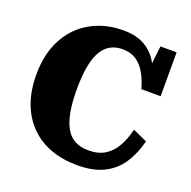

<svg xmlns="http://www.w3.org/2000/svg" viewBox="-131 -857 997 1003"><g transform="rotate(20 367.5 -355.5)"><path d="M419 -634Q379 -634 349.5 -617Q320 -600 301 -565.5Q282 -531 273 -478Q264 -425 264 -355Q264 -281 274 -228.5Q284 -176 304 -142Q324 -108 355 -92Q386 -76 430 -76Q484 -76 520.5 -98.5Q557 -121 580.5 -162.5Q604 -204 617 -259L697 -223Q678 -149 642 -95Q606 -41 547 -12Q488 17 402 17Q321 17 254.5 -7Q188 -31 139.5 -79Q91 -127 65 -196.5Q39 -266 39 -355Q39 -446 66 -515.5Q93 -585 140.5 -632Q188 -679 251.5 -703.5Q315 -728 388 -728Q462 -728 510 -699.5Q558 -671 585 -621Q612 -571 625 -504L578 -536L598 -715H688V-471H581Q567 -521 545.5 -557.5Q524 -594 493.5 -614Q463 -634 419 -634Z"/></g></svg>

Font: Roboto Serif ExtraBold
Style: Regular
Weight: 800
Designer: Greg Gazdowicz
Foundry: Commercial Type
Version: Version 1.008